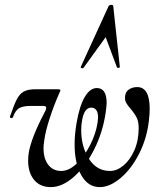

<svg xmlns="http://www.w3.org/2000/svg" viewBox="-20 -752 665 785"><path d="M95 -96Q95 -112 98 -130Q109 -191 162 -292Q169 -303 169 -311Q169 -319 157 -319H108Q72 -319 57 -309Q42 -299 33 -273Q31 -269 27 -269Q24 -269 22 -271Q20 -273 21 -276Q37 -323 48.5 -345.5Q60 -368 77 -377.5Q94 -387 124 -387H216Q227 -387 227 -383Q227 -380 224 -375Q201 -323 183.5 -269.5Q166 -216 161 -178Q158 -162 158 -146Q158 -103 177.5 -78Q197 -53 230 -53Q262 -53 293.5 -83Q325 -113 348.5 -159Q372 -205 379 -251Q381 -267 381 -272Q381 -292 373.5 -302Q366 -312 353 -312Q325 -312 316 -262Q312 -243 312 -220Q312 -153 343.5 -103Q375 -53 430 -53Q458 -53 485 -75.5Q512 -98 529.5 -138Q547 -178 547 -228Q547 -254 539 -270.5Q531 -287 514 -307Q502 -321 496.5 -330.5Q491 -340 491 -352Q491 -374 505.5 -385Q520 -396 541 -396Q592 -396 592 -307Q592 -287 589 -261Q581 -187 549 -124Q517 -61 473 -24Q429 13 388 13Q340 13 312.5 -35.5Q285 -84 285 -163Q285 -201 293 -249Q305 -319 326.5 -355.5Q348 -392 376 -392Q416 -392 416 -331Q416 -321 412 -291Q400 -210 364.5 -140Q329 -70 281.5 -28.5Q234 13 188 13Q144 13 119.5 -16.5Q95 -46 95 -96ZM458 -477 412 -600 321 -474Q320 -473 317 -473Q314 -473 311.5 -474.5Q309 -476 310 -478L424 -727Q427 -732 435 -732Q443 -732 443 -727L470 -478Q470 -475 464.5 -474.5Q459 -474 458 -477Z"/></svg>

Font: Cormorant Garamond SemiBold
Style: Italic
Weight: 600
Italic angle: -10°
Designer: Christian Thalmann (Catharsis Fonts)
Foundry: Catharsis Fonts
Version: Version 4.000